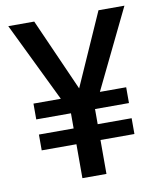

<svg xmlns="http://www.w3.org/2000/svg" viewBox="-82 -793 720 859"><g transform="rotate(-10 278.0 -363.5)"><path d="M132.1 -727.3 278.1 -398.1 424 -727.3H541.9L366.8 -366.5H486.2V-294.7H332V-294.4V-225.9H486.2V-154.1H332V0H222.7V-154.1H65V-225.9H222.7V-294.7H65V-366.5H189.3L14.2 -727.3Z"/></g></svg>

Font: Inter Zeller Medium
Style: Regular
Weight: 500
Designer: Rasmus Andersson; Joe Bland
Foundry: zeller
Version: Version 3.015;git-dec3a8cb1